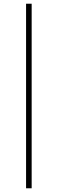

<svg xmlns="http://www.w3.org/2000/svg" viewBox="-20 -811 310 1031"><path d="M120 -791H150V200H120Z"/></svg>

Font: Nyght Serif Light
Style: Regular
Weight: 300
Designer: Maksym Kobuzan
Version: Version 0.410